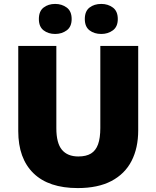

<svg xmlns="http://www.w3.org/2000/svg" viewBox="-20 -948 797 978"><path d="M684 -284Q684 -194 650 -128Q616 -62 547.5 -26Q479 10 376 10Q228 10 150.5 -65.5Q73 -141 73 -280V-714H267V-295Q267 -219 295.5 -185Q324 -151 379 -151Q419 -151 443.5 -166Q468 -181 479.5 -213Q491 -245 491 -296V-714H684ZM178 -851Q178 -891 202 -909.5Q226 -928 261 -928Q295 -928 320 -909.5Q345 -891 345 -851Q345 -812 320 -793.5Q295 -775 261 -775Q226 -775 202 -793.5Q178 -812 178 -851ZM412 -851Q412 -891 436 -909.5Q460 -928 496 -928Q530 -928 555 -909.5Q580 -891 580 -851Q580 -812 555 -793.5Q530 -775 496 -775Q460 -775 436 -793.5Q412 -812 412 -851Z"/></svg>

Font: Noto Sans Armenian Black
Style: Regular
Weight: 900
Version: Version 2.007